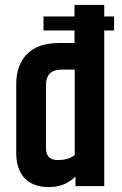

<svg xmlns="http://www.w3.org/2000/svg" viewBox="-20 -757 498 781"><path d="M444 -690V-633H404V0H287V-39Q244 4 179 4Q114 4 80 -32.5Q46 -69 46 -135V-414Q46 -493 90.5 -537.5Q135 -582 220 -582H283V-633H157V-690H283V-737H404V-690ZM284 -474H232Q167 -474 167 -411V-154Q167 -106 215 -106Q258 -106 284 -126Z"/></svg>

Font: Khand Semibold
Style: Regular
Weight: 600
Designer: Devanagari: Sanchit Sawaria, Jyotish Sonowal; Latin: Satya Rajpurohit
Foundry: Indian Type Foundry
Version: Version 1.100;PS 1.0;hotconv 1.0.78;makeotf.lib2.5.61930; tt